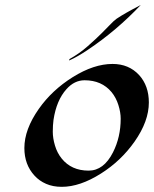

<svg xmlns="http://www.w3.org/2000/svg" viewBox="-20 -740 616 769"><path d="M227.5 8.3Q191.9 8.3 164.6 -3.7Q137.2 -15.6 118.2 -36.6Q77.6 -80.6 77.6 -147Q77.6 -221.7 135.3 -303.7Q188 -378.9 271.5 -431.2Q356 -483.9 430.7 -483.9Q496.1 -483.9 537.1 -439.5Q576.2 -396.5 576.2 -329.6Q576.2 -254.4 519 -172.9Q464.8 -95.7 384.3 -44.9Q300.3 8.3 227.5 8.3ZM463.4 -264.6Q463.4 -290 454.1 -319.6Q444.8 -349.1 426.8 -371.1Q387.2 -418.5 318.8 -418.5Q277.8 -418.5 246.1 -382.8Q206.1 -338.4 194.3 -259.8Q191.4 -238.3 191.4 -212.4Q191.4 -186.5 200.2 -157Q209 -127.4 227.1 -105Q266.1 -56.6 335 -56.6Q395.5 -56.6 432.6 -129.9Q463.4 -190.9 463.4 -264.6ZM543.9 -720.2Q447.3 -617.7 331.1 -540Q291.5 -513.2 256.8 -497.6L258.3 -503.4Q297.9 -525.4 331.8 -555.4Q365.7 -585.4 386.5 -606.2Q407.2 -627 417 -637.2Q437.5 -658.7 447 -665Q456.5 -671.4 466.6 -677.5Q476.6 -683.6 487.8 -689.9Q499 -696.3 509.8 -702.1Q524.4 -710.4 543.9 -720.2Z"/></svg>

Font: Fondamento
Style: Italic
Weight: 400
Italic angle: -12°
Version: Version 1.000